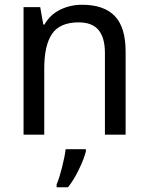

<svg xmlns="http://www.w3.org/2000/svg" viewBox="-20 -566 624 807"><path d="M508 -349V0H421V-343Q421 -408 394 -440Q367 -472 311 -472Q232 -472 199 -424Q166 -376 166 -278V0H79V-536H149L162 -463H167Q190 -504 232.5 -525Q275 -546 325 -546Q417 -546 462.5 -498.5Q508 -451 508 -349ZM341 70Q334 100 312 145.5Q290 191 266 221H218V209Q229 184 240.5 138.5Q252 93 256 61H341Z"/></svg>

Font: Noto Sans Display
Style: Regular
Weight: 400
Designer: Monotype Design team
Foundry: Monotype Imaging Inc.
Version: Version 1.000